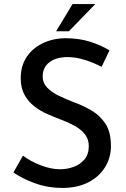

<svg xmlns="http://www.w3.org/2000/svg" viewBox="-20 -917 622 945"><path d="M480 -588Q442 -608 398 -622Q354 -636 313 -636Q256 -636 223 -610.5Q190 -585 190 -540Q190 -509 212 -486Q234 -463 269 -446Q304 -429 343 -414Q388 -398 430 -373.5Q472 -349 499 -308Q526 -267 526 -198Q526 -141 497 -94Q468 -47 414.5 -19.5Q361 8 286 8Q216 8 153.5 -14.5Q91 -37 46 -68L93 -151Q128 -124 179 -104Q230 -84 276 -84Q310 -84 342 -95.5Q374 -107 395.5 -132Q417 -157 417 -198Q417 -232 398 -256Q379 -280 348.5 -297Q318 -314 283 -327Q249 -340 213.5 -355.5Q178 -371 148.5 -394Q119 -417 100.5 -450.5Q82 -484 82 -532Q82 -591 109.5 -634Q137 -677 186 -702Q235 -727 298 -729Q370 -729 424 -711.5Q478 -694 519 -669ZM449 -897 319 -763H256L337 -897Z"/></svg>

Font: Reem Kufi Ink
Style: Regular
Weight: 400
Designer: Khaled Hosny
Version: Version 1.7